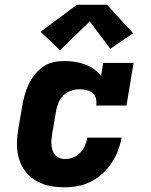

<svg xmlns="http://www.w3.org/2000/svg" viewBox="-20 -787 640 815"><path d="M256 8Q232 8 208 5Q184 2 162.5 -6Q141 -14 122.5 -26.5Q104 -39 90 -56.5Q76 -74 67 -95.5Q58 -117 54.5 -140Q51 -163 52 -187Q53 -211 57 -235L74 -335Q78 -358 84 -381Q90 -404 100.5 -426.5Q111 -449 126.5 -469Q142 -489 162.5 -503.5Q183 -518 206.5 -523Q230 -528 254 -528Q276 -528 298.5 -524.5Q321 -521 341 -513.5Q361 -506 379 -493.5Q397 -481 409 -464L418 -520H547L517 -339H388Q391 -354 387.5 -368.5Q384 -383 373 -392Q362 -401 347.5 -404.5Q333 -408 318 -408Q300 -408 281.5 -402Q263 -396 249.5 -382.5Q236 -369 228.5 -351.5Q221 -334 218 -316L201 -216Q199 -204 198 -192Q197 -180 198.5 -168.5Q200 -157 204 -146.5Q208 -136 215 -128Q222 -120 233 -116Q244 -112 256 -112Q273 -112 290 -118.5Q307 -125 320 -138.5Q333 -152 340.5 -168.5Q348 -185 351 -203H496Q491 -174 480.5 -147Q470 -120 454 -95.5Q438 -71 415.5 -50.5Q393 -30 366.5 -16.5Q340 -3 312 2.5Q284 8 256 8ZM235 -574 152 -652 307 -767H434L545 -646L448 -580L361 -696Z"/></svg>

Font: Iosevka Etoile Heavy Oblique
Style: Regular
Weight: 900
Italic angle: -9°
Designer: Belleve Invis
Foundry: Belleve Invis
Version: Version 15.5.2; ttfautohint (v1.8.4)